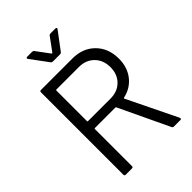

<svg xmlns="http://www.w3.org/2000/svg" viewBox="-255 -1008 1121 1121"><g transform="rotate(-45 306.0 -447.0)"><path d="M490 -7 343 -317Q342 -320 339 -320H169Q165 -320 165 -316V-10Q165 0 155 0H104Q94 0 94 -10V-690Q94 -700 104 -700H363Q449 -700 502 -646.5Q555 -593 555 -507Q555 -437 517 -388Q479 -339 414 -325Q410 -323 412 -320L562 -12Q563 -10 563 -7Q563 0 555 0H502Q493 0 490 -7ZM165 -634V-381Q165 -377 169 -377H355Q413 -377 449 -413Q485 -449 485 -507Q485 -565 449 -601.5Q413 -638 355 -638H169Q165 -638 165 -634ZM176 -888Q176 -890 178 -892Q180 -894 184 -894H224Q233 -894 237 -888L298 -806Q299 -805 301 -805Q303 -805 304 -806L364 -888Q368 -894 377 -894H417Q423 -894 425 -890.5Q427 -887 423 -882L342 -774Q338 -768 329 -768H271Q262 -768 258 -774L178 -882Q176 -884 176 -888Z"/></g></svg>

Font: Amber EN
Style: Regular
Weight: 400
Designer: Jeremy Tribby
Foundry: Tribby Type Co.
Version: Version 1.403 November 24, 2021